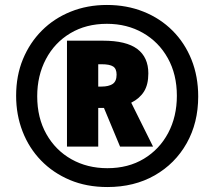

<svg xmlns="http://www.w3.org/2000/svg" viewBox="-20 -744 864 774"><path d="M413 10Q329 10 261.5 -18.5Q194 -47 145.5 -97Q97 -147 71 -214Q45 -281 45 -358Q45 -439 72.5 -505.5Q100 -572 149 -621Q198 -670 265 -697Q332 -724 411 -724Q491 -724 558.5 -697Q626 -670 675.5 -620.5Q725 -571 752 -503.5Q779 -436 779 -355Q779 -249 732.5 -166.5Q686 -84 603.5 -37Q521 10 413 10ZM413 -66Q497 -66 560 -104Q623 -142 658 -208Q693 -274 693 -358Q693 -444 656.5 -509.5Q620 -575 556 -611.5Q492 -648 411 -648Q327 -648 263.5 -610Q200 -572 165 -505.5Q130 -439 130 -356Q130 -269 167 -203.5Q204 -138 268 -102Q332 -66 413 -66ZM250 -153V-580H395Q489 -580 533.5 -546.5Q578 -513 578 -448Q578 -403 560.5 -375Q543 -347 509 -330L597 -153H464L399 -309H376V-153ZM389 -395Q418 -395 434 -405.5Q450 -416 450 -443Q450 -467 436 -476Q422 -485 390 -485H376V-395Z"/></svg>

Font: Noto Sans Kannada Condensed Black
Style: Regular
Weight: 900
Width: 3
Designer: Jelle Bosma - Monotype Design Team
Foundry: Monotype Imaging Inc.
Version: Version 2.005; ttfautohint (v1.8.4.7-5d5b)